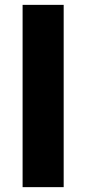

<svg xmlns="http://www.w3.org/2000/svg" viewBox="-20 -770 358 790"><path d="M242 0V-750H73V0Z"/></svg>

Font: Asimov
Style: XWid
Weight: 500
Designer: Google
Version: Version 2.000980; 2014